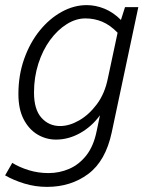

<svg xmlns="http://www.w3.org/2000/svg" viewBox="-30 -538 592 751"><path d="M-10 148 18 99Q45 116 82 127.5Q119 139 160 139Q202 139 240.5 122.5Q279 106 307.5 70Q336 34 348 -25L361 -87Q329 -43 283.5 -17.5Q238 8 189 8Q150 8 116.5 -12Q83 -32 62.5 -71.5Q42 -111 42 -170Q42 -244 64.5 -307.5Q87 -371 125 -418Q163 -465 211 -491.5Q259 -518 309 -518Q344 -518 378.5 -504Q413 -490 443 -460L459 -510H511L407 -20Q383 92 315 142.5Q247 193 154 193Q108 193 65.5 180Q23 167 -10 148ZM103 -176Q103 -110 132 -77.5Q161 -45 205 -45Q241 -45 279.5 -67Q318 -89 349 -130.5Q380 -172 392 -232L430 -410Q401 -440 370 -453Q339 -466 304 -466Q267 -466 231 -443.5Q195 -421 166 -381.5Q137 -342 120 -289Q103 -236 103 -176Z"/></svg>

Font: Radio Canada Light
Style: Italic
Weight: 300
Italic angle: -12°
Designer: Charles Daoud, Etienne Aubert Bonn, Alexandre Saumier Demers, Jacques Le Bailly
Foundry: Radio-Canada
Version: Version 2.104; ttfautohint (v1.8.4.7-5d5b);gftools[0.9.28.de